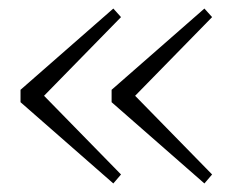

<svg xmlns="http://www.w3.org/2000/svg" viewBox="-20 -484 547 449"><path d="M245 -55 28 -245V-274L245 -464L263 -444L83 -260L263 -76ZM458 -55 241 -245V-274L458 -464L476 -444L296 -260L476 -76Z"/></svg>

Font: Source Serif 4 SmText Light
Style: Regular
Weight: 300
Designer: Frank Grießhammer
Foundry: Adobe
Version: Version 4.005;hotconv 1.1.0;makeotfexe 2.6.0